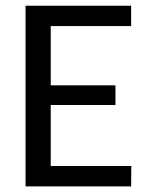

<svg xmlns="http://www.w3.org/2000/svg" viewBox="-20 -662 528 682"><path d="M70.8 0ZM445.8 -641.6V-569.3H160.2V-358.9H390.1V-289.1H160.2V-72.3H446.3L445.8 0H70.8V-641.6Z"/></svg>

Font: Carlito
Style: Regular
Weight: 400
Designer: Lukasz Dziedzic
Foundry: tyPoland Lukasz Dziedzic
Version: Version 1.104